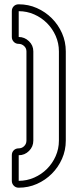

<svg xmlns="http://www.w3.org/2000/svg" viewBox="-20 -809 376 893"><path d="M35 -757Q35 -771 44 -780Q53 -789 67 -789Q112 -789 151.5 -771.5Q191 -754 221 -724Q251 -694 268.5 -654.5Q286 -615 286 -570V-155Q286 -110 268.5 -70.5Q251 -31 221 -1Q191 29 151.5 46.5Q112 64 67 64Q53 64 44 54.5Q35 45 35 32V-87Q35 -101 44 -110Q53 -119 67 -119Q82 -119 92.5 -129.5Q103 -140 103 -155V-570Q103 -585 92 -595Q81 -605 67 -605Q53 -605 44 -614.5Q35 -624 35 -637ZM67 -637Q94 -637 114.5 -617.5Q135 -598 135 -570V-155Q135 -127 115 -107Q95 -87 67 -87V32Q105 32 139 17Q173 2 198.5 -23.5Q224 -49 239 -83Q254 -117 254 -155V-570Q254 -608 239 -642Q224 -676 198.5 -701.5Q173 -727 139 -742Q105 -757 67 -757Z"/></svg>

Font: Lichte PostBus
Style: Regular
Weight: 400
Designer: Peter Wiegel
Version: Version 1.001